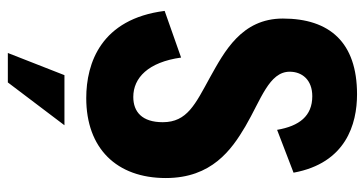

<svg xmlns="http://www.w3.org/2000/svg" viewBox="-246 -494 953 502"><g transform="rotate(90 231.0 -242.5)"><path d="M236 9C367 9 445 -70 445 -199C445 -319 371 -371 310 -407C240 -448 167 -469 167 -523C167 -555 188 -582 231 -582C283 -582 309 -548 319 -490L431 -533C406 -670 304 -699 226 -699C90 -699 28 -627 28 -505C28 -397 115 -352 181 -315C252 -276 299 -255 299 -191C299 -137 272 -114 233 -114C183 -114 142 -153 130 -239L8 -196C29 -30 144 9 236 9ZM118 214H195L307 66H176Z"/></g></svg>

Font: Decalotype
Style: Bold
Weight: 700
Designer: Alfredo Marco Pradil
Foundry: Alfredo Marco Pradil
Version: Version 1.0